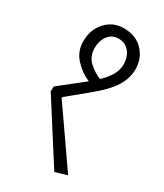

<svg xmlns="http://www.w3.org/2000/svg" viewBox="-180 -767 734 858"><g transform="rotate(30 186.5 -338.0)"><path d="M56 -312 180 -410Q138 -427 103.5 -464Q69 -501 69 -553Q69 -613 105.5 -653.5Q142 -694 198 -694Q261 -694 297.5 -655Q334 -616 334 -560Q334 -514 307 -470.5Q280 -427 214 -373L113 -290Q113 -289 112.5 -287.5Q112 -286 112 -285L310 0L249 18L55 -286Q55 -293 55.5 -299Q56 -305 56 -312ZM128 -553Q128 -510 156 -483.5Q184 -457 218 -444Q248 -472 262.5 -498.5Q277 -525 277 -551Q277 -592 256 -617Q235 -642 201 -642Q167 -642 147.5 -616Q128 -590 128 -553Z"/></g></svg>

Font: Palanquin ExtraLight
Style: Regular
Weight: 275
Designer: Pria Ravichandran
Version: Version 1.001